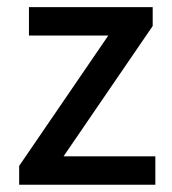

<svg xmlns="http://www.w3.org/2000/svg" viewBox="-20 -508 473 528"><path d="M32.7 0V-51.8L277.8 -410.2H59.6V-488.3H399.9V-436.5L154.8 -78.1H407.2V0Z"/></svg>

Font: Varta Light SemiBold
Style: Regular
Weight: 600
Version: Version 1.004